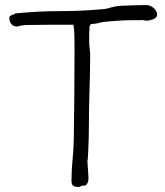

<svg xmlns="http://www.w3.org/2000/svg" viewBox="-20 -727 655 760"><path d="M539 -647H502Q479 -647 454.5 -645.5Q430 -644 407.5 -642Q385 -640 373 -637Q369 -635 358 -633.5Q347 -632 344 -632Q340 -632 337 -629V-627Q335 -626 335 -623.5Q335 -621 334 -619Q334 -614 334 -608.5Q334 -603 333 -596V-566Q333 -549 335 -534.5Q337 -520 337 -505Q337 -469 336 -432.5Q335 -396 334 -358Q332 -301 332 -241.5Q332 -182 329 -123Q328 -115 328 -107Q328 -99 326 -89L330 -29Q330 -25 330 -18.5Q330 -12 328 -6Q326 -1 322.5 3.5Q319 8 309 8H308Q307 8 307 8H306Q304 8 304 8L301 10Q297 13 289 13Q276 13 269.5 8Q263 3 263 -10Q263 -53 267 -92.5Q271 -132 272 -173Q275 -356 275 -540Q275 -563 274.5 -584.5Q274 -606 271 -629H173Q151 -629 128 -628.5Q105 -628 82 -628Q79 -628 75.5 -627.5Q72 -627 67 -626Q65 -626 63 -625.5Q61 -625 57 -625Q56 -623 52 -623Q51 -622 47 -622Q33 -622 25 -632Q17 -642 17 -654Q17 -661 20 -663.5Q23 -666 27 -668Q30 -668 34 -670Q36 -670 38 -671.5Q40 -673 41 -674H42Q44 -674 47 -674.5Q50 -675 53 -675Q136 -683 220.5 -683Q305 -683 390 -691Q398 -692 403.5 -693Q409 -694 414 -696Q423 -698 434 -701Q442 -703 458 -704Q474 -705 493 -705.5Q512 -706 530 -706.5Q548 -707 559 -707Q575 -707 588.5 -695Q602 -683 602 -668Q602 -663 597.5 -658Q593 -653 586 -650.5Q579 -648 571.5 -646.5Q564 -645 559 -645H558Q555 -645 554 -646Q551 -646 549 -647Q548 -647 547 -647L541 -648Q540 -648 539 -648Z"/></svg>

Font: ToneOZ-Pinyin-Tsuipita-TC
Style: Regular
Weight: 400
Designer: ÂÆ£ÂøóÂáåJeffrey Xuan(jeffreyx@gmail.com, ToneOZ.com) ÈòøÂù§(cjkFonts)
Foundry: ToneOZ
Version: Version 0.24071